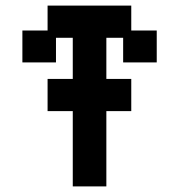

<svg xmlns="http://www.w3.org/2000/svg" viewBox="-20 -654 653 686"><path d="M240 12V-257H150V-372H240V-519H180V-431H60V-545H150V-634H449V-545H540V-431H420V-519H360V-372H449V-257H360V12Z"/></svg>

Font: Pixelify Sans SemiBold
Style: Regular
Weight: 600
Designer: Stefie Justprince
Foundry: Typecalism Foundryline
Version: Version 1.000